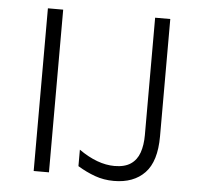

<svg xmlns="http://www.w3.org/2000/svg" viewBox="-48 -667 748 726"><g transform="rotate(5 326.0 -304.0)"><path d="M163 0H105V-617.5H163ZM410 11Q371.5 11 337.8 -1.2Q304 -13.5 272 -33V-95.5Q343 -45.5 407.5 -45.5Q446 -45.5 469 -61Q492 -76.5 502 -105Q512 -133.5 512 -172V-617.5H569.5V-172Q569.5 -77 527.2 -33Q485 11 410 11Z"/></g></svg>

Font: Betina Sans Light
Style: Regular
Weight: 300
Designer: Jonathan Pinhorn (font) & Cristiano Sobral (main changes)
Version: Version 2.001;October 6, 2020;FontCreator 13.0.0.2681 64-bit